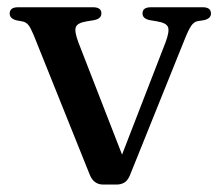

<svg xmlns="http://www.w3.org/2000/svg" viewBox="-20 -490 593 516"><path d="M293 6H257.5Q231.5 6 221 -21L70 -397Q61.5 -417 55.8 -423.5Q50 -430 42 -432L23.5 -435.5Q6 -440.5 6 -453.5Q6 -470.5 28.5 -470.5H230Q252.5 -470.5 252.5 -454Q252.5 -440 233.5 -436L212.5 -432.5Q188 -428.5 183.8 -417.2Q179.5 -406 190.5 -376.5L308 -74.5L425 -376.5Q436 -406 431.5 -417.2Q427 -428.5 402.5 -432.5L382 -436Q363 -440 363 -454Q363 -470.5 385.5 -470.5H525Q547 -470.5 547 -453.5Q547 -440.5 529 -436L510.5 -433Q501 -431 493.8 -420.5Q486.5 -410 476 -383.5L329 -18.5Q323 -4.5 314 0.8Q305 6 293 6Z"/></svg>

Font: Fraunces 9pt S000
Style: Regular
Weight: 400
Version: Version 1.000; ttfautohint (v1.8.3)